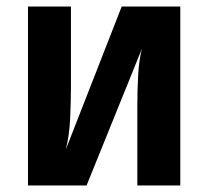

<svg xmlns="http://www.w3.org/2000/svg" viewBox="-20 -570 640 590"><path d="M66 0V-550H198V-305Q198 -259 195.5 -205.5Q193 -152 182 -110L354 -550H534V0H402V-245Q402 -291 404.5 -338Q407 -385 416 -420L246 0Z"/></svg>

Font: JetBrains Mono NL ExtraBold
Style: Regular
Weight: 800
Designer: Philipp Nurullin, Konstantin Bulenkov
Foundry: JetBrains
Version: Version 2.304; ttfautohint (v1.8.4.7-5d5b)